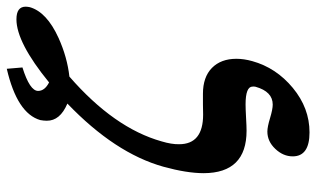

<svg xmlns="http://www.w3.org/2000/svg" viewBox="-202 -520 928 563"><g transform="rotate(-90 261.5 -239.0)"><path d="M235.8 97.2Q273.9 97.2 288.1 46.9Q289.1 42 288.6 38.1Q288.6 17.6 236.3 17.6Q223.6 17.6 197.8 19Q171.9 20.5 159.2 20.5Q35.2 20.5 34.7 -105Q34.7 -154.8 53.7 -223.6Q93.3 -365.2 238.8 -504.9Q188 -526.4 188.5 -565.4Q188.5 -574.2 190.4 -584.5Q210 -652.3 340.8 -682.6L344.7 -636.7Q275.9 -615.2 275.9 -590.8Q275.9 -571.3 300.8 -558.6Q418 -654.3 485.8 -654.3Q522.9 -654.3 522.9 -627.4Q522.9 -622.1 521.5 -615.2Q507.3 -565.4 431.2 -530.8Q375 -505.4 317.9 -499Q167 -367.7 127.9 -228.5Q119.1 -199.2 119.6 -177.2Q119.6 -106.9 206.5 -106.9Q215.8 -106.9 236.3 -107.4H267.6Q316.4 -107.4 343.3 -81.1Q370.1 -54.7 370.1 -9.3Q370.1 12.7 363.3 37.1Q343.8 107.4 284.7 156.2Q225.6 205.1 154.3 205.1Q84 205.1 84 155.8Q84 127.9 106 104.7Q127.9 81.5 156.7 81.5Q170.4 81.5 196.3 89.4Q222.2 97.2 235.8 97.2Z"/></g></svg>

Font: Accordance
Style: Bold-Italic
Weight: 700
Italic angle: -11°
Version: Version 1.2 (build January 31, 2020) Miklal Software Solutio